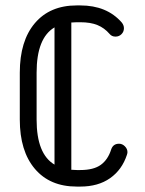

<svg xmlns="http://www.w3.org/2000/svg" viewBox="-20 -684 534 708"><path d="M390 -133Q397 -154 419 -154Q431 -154 440.5 -144.5Q450 -135 450 -123Q450 -119 448 -113Q430 -58 386 -27Q342 4 276 4H263Q164 4 108.5 -61.5Q53 -127 53 -243V-416Q53 -533 108.5 -598.5Q164 -664 263 -664H276Q374 -664 429 -601Q437 -591 437 -580Q437 -567 428 -558Q419 -549 406 -549Q392 -549 384 -559Q365 -581 339.5 -591.5Q314 -602 276 -602H263Q253 -602 243 -601V-58Q253 -57 263 -57H276Q325 -57 351.5 -76Q378 -95 390 -133ZM115 -243Q115 -116 181 -77V-583Q115 -544 115 -416Z"/></svg>

Font: Libertine Sup Medium
Style: Regular
Weight: 500
Designer: Bastien Sozeau
Foundry: NBR — Bastien Sozeau
Version: Version 2.003; ttfautohint (v1.8.4.7-5d5b);gftools[0.9.33]